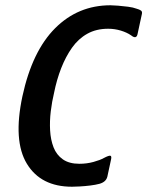

<svg xmlns="http://www.w3.org/2000/svg" viewBox="-20 -700 559 728"><path d="M387 -30Q382 -10 357 -3Q342 1 321.5 3.5Q301 6 282 7Q263 8 253 8Q135 8 82 -79Q29 -166 65 -335Q102 -506 189 -593Q276 -680 399 -680Q409 -680 427.5 -678.5Q446 -677 465.5 -674.5Q485 -672 498 -667Q509 -664 514.5 -660Q520 -656 518 -647L502 -573Q498 -549 477 -566Q461 -577 438 -584Q415 -591 390 -591Q345 -591 311 -572Q277 -553 253 -519Q229 -485 212 -441.5Q195 -398 185 -348Q177 -315 172.5 -278Q168 -241 170 -205.5Q172 -170 183 -141.5Q194 -113 218 -96Q242 -79 281 -79Q309 -79 334.5 -86Q360 -93 374 -101Q393 -111 398.5 -109.5Q404 -108 401 -95Z"/></svg>

Font: Glory Thin SemiBold
Style: Italic
Weight: 600
Italic angle: -12°
Version: Version 1.011